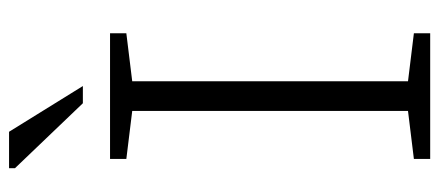

<svg xmlns="http://www.w3.org/2000/svg" viewBox="-293 -677 970 424"><g transform="rotate(-90 192.0 -465.0)"><path d="M330.5 -36V0H53V-36L159 -49V-658L53 -671V-707H330.5V-671L224.5 -658V-49ZM214 -767H176L32.5 -917V-930H113Z"/></g></svg>

Font: Newsreader 6pt Light
Style: Regular
Weight: 300
Designer: Hugues Gentile
Foundry: Production Type
Version: Version 1.003; ttfautohint (v1.8.3)